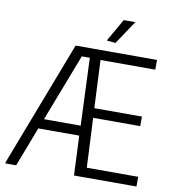

<svg xmlns="http://www.w3.org/2000/svg" viewBox="-98 -1020 1017 1108"><g transform="rotate(10 410.5 -466.5)"><path d="M461 -800 537 -933H605L513 -795ZM8 -7 289 -740H766V-683H445L458 -403H737V-347H461L475 -57H776V0H410L400 -232H160L71 0H8ZM183 -290H398L382 -685H335Z"/></g></svg>

Font: Encode Sans Narrow
Style: Light
Weight: 300
Designer: Pablo Impallari, Andres Torresi
Foundry: Pablo Impallari, Andres Torresi
Version: Version 1.000; ttfautohint (v1.00) -l 8 -r 50 -G 200 -x 14 -